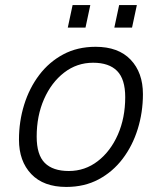

<svg xmlns="http://www.w3.org/2000/svg" viewBox="-20 -727 640 759"><path d="M242 12Q152 12 103.5 -39Q55 -90 55 -175Q55 -247 75.5 -313Q96 -379 135 -430.5Q174 -482 230 -512Q286 -542 358 -542Q448 -542 496.5 -491Q545 -440 545 -355Q545 -283 524.5 -217Q504 -151 465 -99.5Q426 -48 370 -18Q314 12 242 12ZM252 -51Q316 -51 366.5 -90Q417 -129 446 -195Q475 -261 475 -343Q475 -414 443 -446.5Q411 -479 348 -479Q284 -479 233.5 -440Q183 -401 154 -335Q125 -269 125 -187Q125 -115 157 -83Q189 -51 252 -51ZM248 -618 267 -707H337L318 -618ZM432 -618 451 -707H521L502 -618Z"/></svg>

Font: Geist Mono Light
Style: Italic
Weight: 300
Italic angle: -12°
Monospace: yes
Designer: Basement.studio, Andrés Briganti, Mateo Zaragoza
Foundry: Basement.studio, Vercel, Andrés Briganti, Guido Ferreyra, Mateo Zaragoza
Version: Version 1.500; ttfautohint (v1.8.4.7-5d5b)